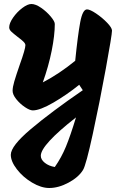

<svg xmlns="http://www.w3.org/2000/svg" viewBox="-20 -584 609 960"><path d="M144 -32Q129 -32 104.5 -48.5Q80 -65 61.5 -88Q43 -111 43 -130Q43 -148 51.5 -177Q60 -206 79 -261Q107 -339 107 -358Q107 -366 97.5 -375.5Q88 -385 69 -399Q47 -416 36.5 -426Q26 -436 26 -447Q26 -468 45.5 -496Q65 -524 91.5 -544Q118 -564 137 -564Q158 -564 185.5 -545Q213 -526 233.5 -501.5Q254 -477 254 -464Q254 -408 238.5 -330.5Q223 -253 194 -172Q275 -214 356 -280Q369 -408 381 -472.5Q393 -537 415 -537Q430 -537 460.5 -516.5Q491 -496 515.5 -470.5Q540 -445 540 -431Q540 -410 509 -240.5Q478 -71 444 85.5Q410 242 395 266Q373 302 323 329Q273 356 226 356Q186 356 140.5 329Q95 302 64.5 262.5Q34 223 34 190Q34 146 134 61.5Q234 -23 394 -133L376 -160Q314 -110 247 -71Q180 -32 144 -32ZM184 195Q184 214 204 230Q224 246 254 251Q287 204 309.5 149.5Q332 95 360 3Q184 141 184 195Z"/></svg>

Font: Mogra
Style: Regular
Weight: 400
Designer: Lipi Raval
Foundry: Lipi Raval
Version: Version 1.002;PS 1.002;hotconv 1.0.88;makeotf.lib2.5.647800;